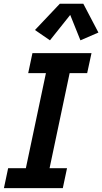

<svg xmlns="http://www.w3.org/2000/svg" viewBox="-39 -980 532 1000"><path d="M-18.6 0 3.4 -104H95.7L200.2 -599.1H107.9L129.9 -703.1H437.5L415 -599.1H323.7L219.2 -104H310.1L288.1 0ZM221.2 -770 143.1 -823.7 272.5 -960.4H395L473.6 -810.5L379.9 -770L326.7 -902.3Z"/></svg>

Font: Schibsted Grotesk SemiBold
Style: Italic
Weight: 600
Italic angle: -12°
Designer: Bakken & Baeck AS, Henrik Kongsvoll
Foundry: Schibsted ASA
Version: Version 1.100;gftools[0.9.25]